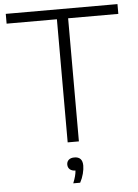

<svg xmlns="http://www.w3.org/2000/svg" viewBox="-63 -788 767 1065"><g transform="rotate(-5 321.0 -255.5)"><path d="M290 0V-685.5H10V-740H632V-685.5H352.5V0ZM301 229Q309.5 208 314 191.2Q318.5 174.5 319.5 159.5Q299 159 288 149Q277 139 277 122.5Q277 106.5 288 96.5Q299 86.5 319.5 86.5Q365 86.5 365 136Q365 155.5 358.5 180.8Q352 206 339.5 229Z"/></g></svg>

Font: Encode Sans Exp Lt
Style: Regular
Weight: 300
Width: 7
Designer: Multiple Designers
Foundry: Impallari Type
Version: Version 3.002; ttfautohint (v1.8.3) -l 8 -r 50 -G 200 -x 14 